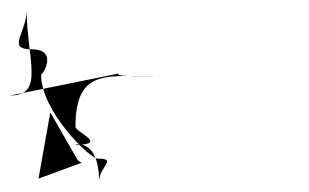

<svg xmlns="http://www.w3.org/2000/svg" viewBox="-75 -348 602 374"><path d="M0 0 84 -31 77 -35 23 -129ZM-55 -162C13 -162 -23 -235 -23 -328C-23 -285 -63 -252 -14 -252C42 -252 5 -198 5 -203C5 -130 101 -39 115 -39C155 -39 118 -24 118 6C118 -83 65 -66 72 -66C137 -66 72 -91 72 -101C72 -218.7 138 -198.7 239 -198.7C145 -198.7 156 -202.7 156 -204.7ZM90 -194.7Z"/></svg>

Font: MewTooHand
Style: WideIta
Weight: 400
Designer: Mew Too, Robert Jablonski
Version: Version 0.77